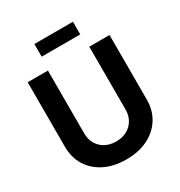

<svg xmlns="http://www.w3.org/2000/svg" viewBox="-211 -1063 1144 1219"><g transform="rotate(-30 361.5 -453.5)"><path d="M361.3 10.7Q271 10.7 203.4 -22.7Q135.7 -56.2 98.6 -116Q61.5 -175.8 61.5 -254.4V-727.5H210V-267.1Q210 -224.1 228.8 -191.2Q247.6 -158.2 281.5 -139.4Q315.4 -120.6 361.3 -120.6Q407.2 -120.6 441.4 -139.4Q475.6 -158.2 494.4 -191.2Q513.2 -224.1 513.2 -267.1V-727.5H661.6V-254.4Q661.6 -175.8 624 -116Q586.4 -56.2 519 -22.7Q451.7 10.7 361.3 10.7ZM502.4 -916.5V-823.7H219.7V-916.5Z"/></g></svg>

Font: Inter 20pt
Style: Bold
Weight: 700
Version: Version 4.001;git-66647c0bb